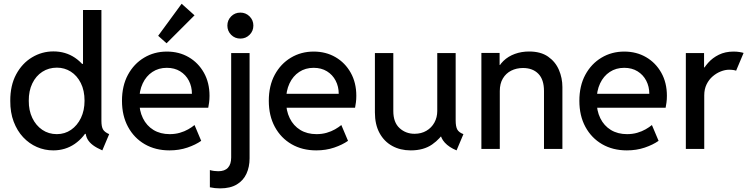

<svg xmlns="http://www.w3.org/2000/svg" viewBox="-20 -806 4044 1039"><path d="M533.7 7.8Q502.4 -5.9 482.9 -20.5Q463.4 -35.2 453.6 -52.7Q443.8 -70.3 442.9 -92.8L463.9 -81.5H417L442.4 -140.1V-408.2L418 -460.4H429.2V-752H528.8V-151.9Q528.8 -120.6 537.4 -105.7Q545.9 -90.8 570.8 -80.1ZM268.1 7.8Q221.7 7.8 179.7 -10.5Q137.7 -28.8 105.2 -63.5Q72.8 -98.1 54 -147.7Q35.2 -197.3 35.6 -260.3Q35.2 -343.8 67.6 -403.8Q100.1 -463.9 153.6 -495.8Q207 -527.8 269 -527.8Q334.5 -527.8 385.3 -493.7Q436 -459.5 465.1 -399.4Q494.1 -339.4 494.6 -261.2Q494.1 -184.6 464.8 -123.5Q435.5 -62.5 384.5 -27.3Q333.5 7.8 268.1 7.8ZM287.6 -80.1Q330.6 -80.1 364.5 -103.5Q398.4 -127 418 -167.7Q437.5 -208.5 437.5 -260.7Q437.5 -316.4 417.2 -356.7Q397 -397 363 -418.5Q329.1 -439.9 288.1 -439.9Q243.7 -439.9 209 -417.5Q174.3 -395 154.8 -354.5Q135.3 -314 135.7 -260.7Q135.3 -208.5 154.8 -167.7Q174.3 -127 208.7 -103.5Q243.2 -80.1 287.6 -80.1Z M897 7.8Q821.3 7.8 763.4 -25.6Q705.6 -59.1 672.9 -119.4Q640.1 -179.7 640.1 -260.3Q640.1 -341.8 672.4 -401.4Q704.6 -460.9 759.8 -493.9Q814.9 -526.9 882.8 -526.9Q949.2 -526.9 1001.2 -496.6Q1053.2 -466.3 1083.5 -412.4Q1113.8 -358.4 1113.8 -287.6Q1113.8 -268.1 1111.6 -251.7Q1109.4 -235.4 1106.9 -223.1H715.3V-298.3H1018.6Q1018.6 -337.4 1002 -369.4Q985.4 -401.4 954.8 -420.2Q924.3 -439 882.8 -439Q838.4 -439 804.7 -416.7Q771 -394.5 752.2 -354.5Q733.4 -314.5 733.4 -261.2Q733.4 -207 753.4 -166.3Q773.4 -125.5 810.5 -102.8Q847.7 -80.1 898.4 -80.1Q927.7 -80.1 953.1 -87.4Q978.5 -94.7 998.5 -106.2Q1018.6 -117.7 1032.7 -129.4L1068.8 -43.9Q1038.6 -22.5 993.9 -7.3Q949.2 7.8 897 7.8ZM881.3 -571.8 835.9 -612.3 962.9 -785.6 1032.7 -723.1Z M1170.9 213.4Q1156.2 213.4 1142.8 211.9Q1129.4 210.4 1115.7 207.5V114.3Q1127 117.7 1139.2 119.1Q1151.4 120.6 1161.1 120.6Q1196.3 120.6 1213.6 101.6Q1231 82.5 1231 46.4V-519H1330.6V50.8Q1330.6 97.2 1313.7 134Q1296.9 170.9 1261.5 192.1Q1226.1 213.4 1170.9 213.4ZM1280.8 -597.2Q1251 -597.2 1230.7 -617.7Q1210.4 -638.2 1210.4 -667.5Q1210.4 -696.8 1230.7 -717.3Q1251 -737.8 1280.8 -737.8Q1310.1 -737.8 1330.6 -717.3Q1351.1 -696.8 1351.1 -667.5Q1351.1 -638.2 1330.6 -617.7Q1310.1 -597.2 1280.8 -597.2Z M1691.4 7.8Q1615.7 7.8 1557.9 -25.6Q1500 -59.1 1467.3 -119.4Q1434.6 -179.7 1434.6 -260.3Q1434.6 -341.8 1466.8 -401.4Q1499 -460.9 1554.2 -493.9Q1609.4 -526.9 1677.2 -526.9Q1743.7 -526.9 1795.7 -496.6Q1847.7 -466.3 1877.9 -412.4Q1908.2 -358.4 1908.2 -287.6Q1908.2 -268.1 1906 -251.7Q1903.8 -235.4 1901.4 -223.1H1509.8V-298.3H1813Q1813 -337.4 1796.4 -369.4Q1779.8 -401.4 1749.3 -420.2Q1718.8 -439 1677.2 -439Q1632.8 -439 1599.1 -416.7Q1565.4 -394.5 1546.6 -354.5Q1527.8 -314.5 1527.8 -261.2Q1527.8 -207 1547.9 -166.3Q1567.9 -125.5 1605 -102.8Q1642.1 -80.1 1692.9 -80.1Q1722.2 -80.1 1747.6 -87.4Q1772.9 -94.7 1793 -106.2Q1813 -117.7 1827.1 -129.4L1863.3 -43.9Q1833 -22.5 1788.3 -7.3Q1743.7 7.8 1691.4 7.8Z M2202.6 7.8Q2146 7.8 2102.3 -16.4Q2058.6 -40.5 2033.7 -86.4Q2008.8 -132.3 2008.8 -197.8V-519H2108.4V-205.1Q2108.4 -143.6 2142.1 -112.8Q2175.8 -82 2223.1 -82Q2259.8 -82 2287.6 -98.4Q2315.4 -114.7 2330.8 -142.8Q2346.2 -170.9 2346.2 -205.1V-519H2445.8V-154.8Q2445.8 -122.1 2454.1 -106Q2462.4 -89.8 2487.8 -80.1L2450.7 7.8Q2410.2 -8.8 2387 -34.2Q2363.8 -59.6 2363.3 -87.9L2401.9 -66.4H2336.4L2386.7 -99.1Q2364.3 -56.2 2318.4 -24.2Q2272.5 7.8 2202.6 7.8Z M2585 0V-519.5H2683.6V-454.6H2703.6L2666 -414.6Q2678.2 -451.2 2704.3 -476.3Q2730.5 -501.5 2766.4 -514.4Q2802.2 -527.3 2843.3 -527.3Q2906.2 -527.3 2946 -499.5Q2985.8 -471.7 3004.6 -427.7Q3023.4 -383.8 3023.4 -335V0H2923.8V-313.5Q2923.8 -375.5 2893.3 -406.7Q2862.8 -438 2810.1 -438Q2774.9 -438 2746.3 -423.6Q2717.8 -409.2 2701.2 -381.3Q2684.6 -353.5 2684.6 -313.5V0Z M3372.1 7.8Q3296.4 7.8 3238.5 -25.6Q3180.7 -59.1 3147.9 -119.4Q3115.2 -179.7 3115.2 -260.3Q3115.2 -341.8 3147.5 -401.4Q3179.7 -460.9 3234.9 -493.9Q3290 -526.9 3357.9 -526.9Q3424.3 -526.9 3476.3 -496.6Q3528.3 -466.3 3558.6 -412.4Q3588.9 -358.4 3588.9 -287.6Q3588.9 -268.1 3586.7 -251.7Q3584.5 -235.4 3582 -223.1H3190.4V-298.3H3493.7Q3493.7 -337.4 3477.1 -369.4Q3460.4 -401.4 3429.9 -420.2Q3399.4 -439 3357.9 -439Q3313.5 -439 3279.8 -416.7Q3246.1 -394.5 3227.3 -354.5Q3208.5 -314.5 3208.5 -261.2Q3208.5 -207 3228.5 -166.3Q3248.5 -125.5 3285.6 -102.8Q3322.8 -80.1 3373.5 -80.1Q3402.8 -80.1 3428.2 -87.4Q3453.6 -94.7 3473.6 -106.2Q3493.7 -117.7 3507.8 -129.4L3543.9 -43.9Q3513.7 -22.5 3469 -7.3Q3424.3 7.8 3372.1 7.8Z M3691.4 0V-519H3790V-441.4H3803.7L3773.9 -408.2Q3787.6 -438.5 3811.8 -465.8Q3835.9 -493.2 3870.4 -510Q3904.8 -526.9 3949.7 -526.9Q3967.3 -526.9 3982.4 -524.4Q3997.6 -522 4003.9 -519.5L3963.4 -423.3Q3960 -425.3 3949.2 -427Q3938.5 -428.7 3925.3 -428.7Q3903.8 -428.7 3880.4 -419.4Q3856.9 -410.2 3836.7 -392.8Q3816.4 -375.5 3803.7 -349.6Q3791 -323.7 3791 -290V0Z"/></svg>

Font: Reddit Sans Medium
Style: Regular
Weight: 500
Designer: Stephen Hutchings
Foundry: Reddit
Version: Version 1.014